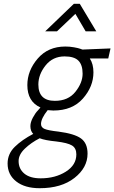

<svg xmlns="http://www.w3.org/2000/svg" viewBox="-20 -755 602 1011"><path d="M280 -590 377 -682 431 -590H487L400 -735H369L218 -590ZM269 -224C211 -224 182 -252.7 182 -310C182 -345.3 194.7 -378.8 220 -410.5C245.3 -442.2 278.7 -458 320 -458C354 -458 378.3 -450.5 393 -435.5C407.7 -420.5 415 -397.7 415 -367C415 -335 402.3 -303.2 377 -271.5C351.7 -239.8 315.7 -224 269 -224ZM277 -10C316.3 -5.3 343.7 1.7 359 11C374.3 20.3 382 36 382 58C382 95.3 363.5 125.7 326.5 149C289.5 172.3 245.3 184 194 184C156.7 184 128 175.7 108 159C88 142.3 78 120.3 78 93C78 70.3 89 48.5 111 27.5C133 6.5 159 -11.7 189 -27C207 -19.7 236.3 -14 277 -10ZM189 236C265 236 326 218 372 182C418 146 441 103.3 441 54C441 17.3 429.5 -9.3 406.5 -26C383.5 -42.7 344 -54.7 288 -62C252 -66 227.7 -70.7 215 -76C202.3 -81.3 196 -90 196 -102C196 -121.3 207.7 -145.7 231 -175L261 -173C327.7 -173 379.5 -194 416.5 -236C453.5 -278 472 -324 472 -374C472 -403.3 465.7 -427.7 453 -447H550L562 -500L414 -494L403 -498C395.7 -500.7 384.5 -503.3 369.5 -506C354.5 -508.7 339.3 -510 324 -510C263.3 -510 214.8 -488.8 178.5 -446.5C142.2 -404.2 124 -357.7 124 -307C124 -249 147 -209.7 193 -189L180 -174C170.7 -164.7 161.7 -151.8 153 -135.5C144.3 -119.2 140 -104.3 140 -91C140 -73.7 145 -60 155 -50C115.7 -29.3 83.3 -6.7 58 18C32.7 42.7 20 72 20 106C20 145.3 35.2 176.8 65.5 200.5C95.8 224.2 137 236 189 236Z"/></svg>

Font: RazerF5 Light
Style: Italic
Weight: 300
Foundry: Razer Inc.
Version: Version 2